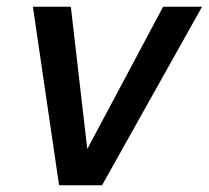

<svg xmlns="http://www.w3.org/2000/svg" viewBox="-20 -552 622 572"><path d="M156 0 78 -532H191L240 -108L466 -532H582L284 0Z"/></svg>

Font: Geist Medium
Style: Italic
Weight: 500
Italic angle: -12°
Designer: Basement.studio, Andrés Briganti, Mateo Zaragoza
Foundry: Basement.studio, Vercel, Andrés Briganti, Guido Ferreyra, Mateo Zaragoza
Version: Version 1.500; ttfautohint (v1.8.4.7-5d5b)